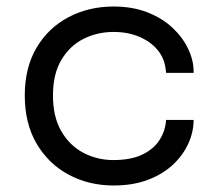

<svg xmlns="http://www.w3.org/2000/svg" viewBox="-20 -559 670 589"><path d="M328.5 10Q252.5 10 190.5 -23.2Q128.5 -56.5 92.2 -118.5Q56 -180.5 56 -266Q56 -351.5 92.2 -412.8Q128.5 -474 190.5 -506.5Q252.5 -539 328.5 -539Q386.5 -539 432 -521.2Q477.5 -503.5 509 -474Q540.5 -444.5 557.2 -409.2Q574 -374 574 -339Q574 -338.5 574 -337.5Q574 -336.5 574 -335.5H489.5Q489.5 -338 489 -341.2Q488.5 -344.5 488 -348Q484 -381.5 462.5 -406.8Q441 -432 406.5 -446.5Q372 -461 328 -461Q278.5 -461 236.2 -439.8Q194 -418.5 168.2 -375.2Q142.5 -332 142.5 -266Q142.5 -200.5 168 -156.5Q193.5 -112.5 235.8 -90.2Q278 -68 328 -68Q382 -68 417 -85Q452 -102 469.8 -130.2Q487.5 -158.5 489.5 -191H574Q574 -155 558 -119.2Q542 -83.5 511 -54.2Q480 -25 434.2 -7.5Q388.5 10 328.5 10Z"/></svg>

Font: Epilogue
Style: Regular
Weight: 400
Designer: Tyler Finck
Foundry: Etcetera Type Co
Version: Version 2.112